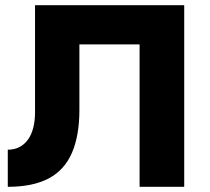

<svg xmlns="http://www.w3.org/2000/svg" viewBox="-20 -720 810 740"><path d="M690 -700H115V-286Q115 -254 108 -227Q101 -200 87.5 -181.5Q74 -163 54.5 -153Q35 -143 10 -143V0Q107 0 168 -32.5Q229 -65 257.5 -131.5Q286 -198 286 -296V-549H518V0H690Z"/></svg>

Font: Glinicke Jost Bold
Style: Bold
Weight: 700
Version: Version 3.710